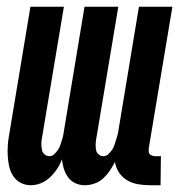

<svg xmlns="http://www.w3.org/2000/svg" viewBox="-20 -540 540 568"><path d="M231 8Q216 8 203 2Q190 -4 181.5 -15.5Q173 -27 169 -40.5Q165 -54 163 -69Q158 -54 149 -40.5Q140 -27 128 -15.5Q116 -4 101 2Q86 8 71 8Q55 8 41.5 1Q28 -6 19.5 -18.5Q11 -31 7.5 -46Q4 -61 3 -77Q2 -93 3 -109Q4 -125 7 -141L70 -520H169L103 -125Q102 -117 102.5 -109.5Q103 -102 104.5 -95Q106 -88 112 -83Q118 -78 126 -78Q134 -78 140 -83.5Q146 -89 151 -96Q156 -103 158.5 -111Q161 -119 163.5 -126.5Q166 -134 167.5 -142Q169 -150 170 -158L230 -520H330L264 -125Q263 -117 263 -109.5Q263 -102 264.5 -95Q266 -88 272 -83Q278 -78 286 -78Q294 -78 300 -83.5Q306 -89 311 -96Q316 -103 318.5 -111Q321 -119 323.5 -126.5Q326 -134 328 -142Q330 -150 331 -158L391 -520H490L420 -101Q420 -96 420 -91.5Q420 -87 423 -84Q426 -81 430.5 -79.5Q435 -78 439 -78H456L455 8H424Q406 8 388.5 5Q371 2 356.5 -6.5Q342 -15 332.5 -29Q323 -43 320 -61Q313 -47 304.5 -34.5Q296 -22 285 -12Q274 -2 259.5 3Q245 8 231 8Z"/></svg>

Font: Iosevka Curly Semibold
Style: Italic
Weight: 600
Italic angle: -9°
Monospace: yes
Designer: Belleve Invis
Foundry: Belleve Invis
Version: Version 22.1.2; ttfautohint (v1.8.4)